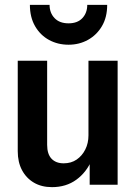

<svg xmlns="http://www.w3.org/2000/svg" viewBox="-20 -760 562 790"><path d="M194 10Q151 10 119.5 -8.5Q88 -27 70.5 -60Q53 -93 53 -138V-510H174V-164Q174 -126 192 -107Q210 -88 242 -88Q273 -88 295.5 -103.5Q318 -119 331 -145Q344 -171 344 -203L358 -103Q336 -51 294 -20.5Q252 10 194 10ZM349 0V-107H344V-510H464V0ZM262 -576Q218 -576 182 -595.5Q146 -615 124.5 -652Q103 -689 103 -740H184Q184 -707 204.5 -685.5Q225 -664 262 -664Q299 -664 319 -685.5Q339 -707 339 -740H421Q421 -689 399.5 -652.5Q378 -616 342 -596Q306 -576 262 -576Z"/></svg>

Font: Instrument Sans SemiCondensed SemiBold
Style: Regular
Weight: 600
Width: 4
Designer: Rodrigo Fuenzalida
Foundry: fragTYPE
Version: Version 1.000;gftools[0.9.28]